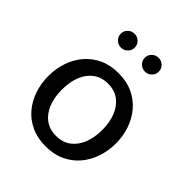

<svg xmlns="http://www.w3.org/2000/svg" viewBox="-187 -771 897 897"><g transform="rotate(45 261.0 -323.0)"><path d="M261 -403.9Q304 -403.9 333.7 -381.8Q363.4 -359.7 379.1 -320.9Q394.8 -282.1 394.8 -231.6Q394.8 -181.3 379.2 -142.2Q363.6 -103.1 333.9 -81.1Q304.2 -59 261 -59Q218.4 -59 188.5 -81.1Q158.7 -103.1 143.2 -142.2Q127.8 -181.3 127.8 -231.6Q127.8 -282.1 143.2 -320.9Q158.7 -359.7 188.5 -381.8Q218.4 -403.9 261 -403.9ZM261 -473.3Q206.9 -473.3 165.4 -453.7Q123.9 -434.2 95.5 -400.5Q67.1 -366.9 52.6 -323.3Q38.1 -279.8 38.1 -231.6Q38.1 -183.5 52.6 -140Q67.1 -96.4 95.5 -62.6Q123.9 -28.8 165.5 -9.4Q207.1 10.1 261 10.1Q315 10.1 356.6 -9.4Q398.2 -28.8 426.7 -62.6Q455.1 -96.4 469.8 -140Q484.5 -183.5 484.5 -231.6Q484.5 -279.8 469.8 -323.3Q455.1 -366.9 426.7 -400.5Q398.2 -434.2 356.7 -453.7Q315.2 -473.3 261 -473.3ZM296.4 -611Q296.4 -591.8 310.1 -578.5Q323.7 -565.2 342.8 -565.2Q361.9 -565.2 375.3 -578.5Q388.7 -591.7 388.7 -610.9Q388.7 -630 375.3 -643.1Q361.9 -656.1 342.8 -656.1Q323.7 -656.1 310.1 -643.1Q296.4 -630.1 296.4 -611ZM137.6 -611Q137.6 -591.8 151.3 -578.5Q164.9 -565.2 184 -565.2Q203.1 -565.2 216.5 -578.5Q229.9 -591.7 229.9 -610.9Q229.9 -630 216.5 -643.1Q203.1 -656.1 184 -656.1Q164.9 -656.1 151.3 -643.1Q137.6 -630.1 137.6 -611Z"/></g></svg>

Font: Estedad-VF-FD Black
Style: Regular
Weight: 900
Designer: Amin Abedi
Version: Version 4.000